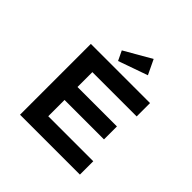

<svg xmlns="http://www.w3.org/2000/svg" viewBox="-230 -1139 1342 1342"><g transform="rotate(45 441.0 -468.0)"><path d="M158 0V-700H743V-568H305V-132H750V0ZM236 -293V-421H695V-293ZM377 -750 343 -821 543 -936 595 -827Z"/></g></svg>

Font: Lexend Tera SemiBold
Style: Regular
Weight: 600
Version: Version 1.007